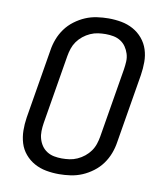

<svg xmlns="http://www.w3.org/2000/svg" viewBox="-84 -813 768 890"><g transform="rotate(10 300.0 -367.5)"><path d="M254 8Q222 8 192.5 2.5Q163 -3 137.5 -17Q112 -31 93 -53.5Q74 -76 65.5 -104Q57 -132 56.5 -162.5Q56 -193 61 -225L115 -550Q119 -577 129 -603.5Q139 -630 156 -653.5Q173 -677 197 -695Q221 -713 247 -724Q273 -735 301 -739Q329 -743 355 -743Q387 -743 416.5 -737.5Q446 -732 471.5 -718Q497 -704 516 -681.5Q535 -659 544 -631Q553 -603 553 -572.5Q553 -542 548 -510L494 -185Q490 -158 480 -131.5Q470 -105 453 -81.5Q436 -58 412 -40Q388 -22 362 -11Q336 0 308 4Q280 8 254 8ZM254 -66Q272 -66 290 -68.5Q308 -71 326 -79Q344 -87 359.5 -99.5Q375 -112 386 -127.5Q397 -143 403 -161Q409 -179 412 -197L466 -522Q469 -541 470 -560Q471 -579 465.5 -596.5Q460 -614 450 -628.5Q440 -643 425 -652.5Q410 -662 392 -665.5Q374 -669 355 -669Q337 -669 319 -666.5Q301 -664 283 -656Q265 -648 249.5 -635.5Q234 -623 223 -607.5Q212 -592 206 -574Q200 -556 197 -538L143 -213Q140 -194 139.5 -175Q139 -156 144 -138.5Q149 -121 159 -106.5Q169 -92 184 -82.5Q199 -73 217 -69.5Q235 -66 254 -66Z"/></g></svg>

Font: Iosevka Extended Oblique
Style: Regular
Weight: 400
Width: 7
Italic angle: -9°
Monospace: yes
Designer: Belleve Invis
Foundry: Belleve Invis
Version: Version 32.0.1; ttfautohint (v1.8.4)